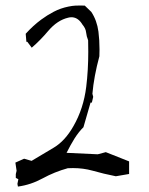

<svg xmlns="http://www.w3.org/2000/svg" viewBox="-20 -689 543 700"><path d="M246.1 -76.2Q283.2 -76.2 316.9 -66.9Q357.9 -55.2 402.3 -46.4L450.7 -54.7V-100.6L365.7 -134.3L336.4 -126.5L222.7 -131.8Q237.3 -161.1 252 -184.6Q267.6 -209 284.2 -225.1L310.1 -314.9H314.9L319.8 -335.9L316.9 -347.2Q322.3 -409.7 342.3 -483.9Q342.8 -496.6 342.8 -508.8Q342.8 -543 338.9 -573.7Q333.5 -614.3 313 -645.5L289.1 -668.5Q280.8 -668.9 273.2 -668.9Q265.6 -668.9 254.9 -668.5Q244.1 -668 229.5 -665Q200.7 -659.2 176 -646.2Q151.4 -633.3 130.4 -617.7Q100.6 -595.7 73.7 -565.9L76.2 -536.6H79.6L95.7 -515.1Q126.5 -541.5 156.2 -576.7Q189 -615.2 228.5 -624.5Q234.4 -626 238.3 -626Q242.2 -626 244.1 -626Q266.1 -624 280.8 -599.1Q292.5 -585.4 293.9 -571Q295.4 -556.6 301.3 -542Q301.8 -520.5 301.8 -500Q301.8 -433.1 294.4 -372.6Q284.7 -293.5 248 -229.5Q217.3 -175.3 176.3 -150.9L95.2 -102.5L67.9 -110.4L36.1 -96.2L40.5 -66.4L37.6 -54.2V-40.5L46.9 -35.6L43.5 -18.6L45.4 -8.8Q92.3 -15.1 135.7 -38.8Q179.2 -62.5 227.1 -75.7Q236.8 -76.2 246.1 -76.2Z"/></svg>

Font: Bakudai
Style: Light
Weight: 300
Version: Version 1.48